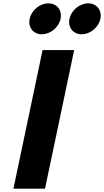

<svg xmlns="http://www.w3.org/2000/svg" viewBox="-20 -1123 620 1143"><path d="M267.9 -1103C216.9 -1103 167.3 -1062 156.6 -1011C145.9 -960 178.2 -919 229.2 -919C280.2 -919 329.9 -960 340.6 -1011C351.3 -1062 318.9 -1103 267.9 -1103ZM504.9 -1103C453.9 -1103 404.3 -1062 393.6 -1011C382.9 -960 415.2 -919 466.2 -919C517.2 -919 566.9 -960 577.6 -1011C588.3 -1062 555.9 -1103 504.9 -1103ZM421.5 -825H233.5L60 0H248Z"/></svg>

Font: Hussar
Style: BdOblTwo
Weight: 700
Foundry: Cannot Into Space Fonts
Version: Version 2.00